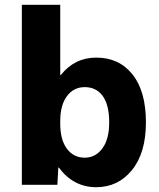

<svg xmlns="http://www.w3.org/2000/svg" viewBox="-20 -770 664 800"><path d="M71 -750H231V-457H233Q291 -530 381 -530Q476 -530 532 -460Q588 -390 588 -260Q588 -133 530 -61.5Q472 10 381 10Q286 10 225 -72H223L219 0H71ZM435 -260Q435 -333 408 -370Q381 -407 333 -407Q287 -407 259 -369.5Q231 -332 231 -265V-255Q231 -187 259 -150Q287 -113 333 -113Q378 -113 406.5 -151.5Q435 -190 435 -260Z"/></svg>

Font: M PLUS 1p ExtraBold
Style: Regular
Weight: 800
Version: Version 1.062